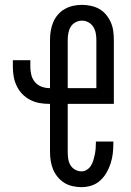

<svg xmlns="http://www.w3.org/2000/svg" viewBox="-20 -763 540 791"><path d="M316 8Q298 8 279.5 4Q261 0 245.5 -9.5Q230 -19 218 -33.5Q206 -48 199 -64.5Q192 -81 189 -99.5Q186 -118 186 -137V-335H183Q163 -335 143 -338.5Q123 -342 104.5 -351.5Q86 -361 72 -375.5Q58 -390 49 -408.5Q40 -427 36.5 -447Q33 -467 33 -487V-515H105V-487Q105 -471 109 -454.5Q113 -438 124 -425Q135 -412 151 -406Q167 -400 183 -400H186V-599Q186 -617 189 -635.5Q192 -654 199 -671Q206 -688 218.5 -702.5Q231 -717 247 -726Q263 -735 281 -739Q299 -743 318 -743Q336 -743 354.5 -739Q373 -735 389 -726Q405 -717 417 -702.5Q429 -688 436.5 -671Q444 -654 446.5 -635.5Q449 -617 449 -599V-335H259V-137Q259 -123 261 -109Q263 -95 270 -83Q277 -71 289.5 -64Q302 -57 316 -57Q328 -57 338.5 -64Q349 -71 355 -81Q361 -91 364.5 -102.5Q368 -114 370.5 -126Q373 -138 374 -150Q375 -162 375 -174V-180H447V-171Q447 -150 444.5 -129.5Q442 -109 435.5 -89Q429 -69 418.5 -51Q408 -33 392.5 -19Q377 -5 357 1.5Q337 8 316 8ZM377 -400V-599Q377 -612 374.5 -626Q372 -640 364.5 -652Q357 -664 344.5 -671Q332 -678 318 -678Q304 -678 291 -671Q278 -664 271 -652Q264 -640 261.5 -626Q259 -612 259 -599V-400Z"/></svg>

Font: Moesevka
Style: Regular
Weight: 400
Monospace: yes
Designer: Belleve Invis
Foundry: Belleve Invis
Version: Version 32.5.0; ttfautohint (v1.8.4)